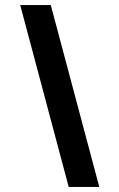

<svg xmlns="http://www.w3.org/2000/svg" viewBox="-20 -740 473 760"><path d="M181 -720H60L252 0H373Z"/></svg>

Font: Manrope
Style: Bold
Weight: 700
Designer: Mikhail Sharanda
Foundry: Mikhail Sharanda
Version: Version 4.505;FEAKit 1.0